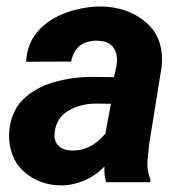

<svg xmlns="http://www.w3.org/2000/svg" viewBox="-20 -559 560 589"><path d="M305.7 0Q299.3 -18.6 300.3 -47.9Q271.5 -19 237.1 -4.6Q202.6 9.8 167 9.8Q134.8 9.8 104.7 -1.5Q74.7 -12.7 52.2 -33.7Q29.8 -53.7 18.8 -82.3Q7.8 -110.8 7.8 -142.6Q7.8 -174.3 18.8 -203.9Q29.8 -233.4 49.8 -252.9Q86.9 -289.6 143.8 -306.4Q200.7 -323.2 265.1 -323.2L329.6 -322.3L336.9 -354.5Q338.9 -368.2 338.9 -374.5Q338.9 -402.3 323.5 -418.2Q308.1 -434.1 276.9 -434.1Q210.9 -434.1 198.2 -370.1L60.1 -369.6Q63 -425.8 97.4 -464.4Q131.8 -502.9 188 -522Q240.2 -539.1 288.1 -539.1Q327.1 -539.1 363.8 -526.9Q400.4 -514.6 430.2 -488.3Q477.1 -446.8 477.1 -376Q477.1 -365.2 475.6 -352.5L437.5 -116.2L432.6 -68.8Q432.1 -64.5 432.1 -56.2Q432.1 -30.8 441.4 -9.3L440.9 0ZM303.2 -148.9 320.3 -240.7 273.4 -241.2Q226.1 -240.7 189.9 -219.5Q153.8 -198.2 147.9 -154.8Q147 -147.9 147 -144.5Q147 -123 161.1 -110.4Q175.3 -97.7 199.2 -97.2Q258.3 -95.2 303.2 -148.9Z"/></svg>

Font: Mardoto
Style: Bold Italic
Weight: 700
Italic angle: -12°
Designer: Christian Robertson, Vahan Hovhannisyan
Foundry: Google
Version: Version 1.000